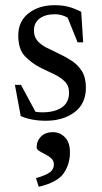

<svg xmlns="http://www.w3.org/2000/svg" viewBox="-20 -456 394 741"><path d="M190.5 -436Q218.5 -436 241.5 -430.5Q264.5 -425 293.5 -410.5L301 -292.5H279.5L241 -388Q217.5 -401 192 -401Q154.5 -401 132.8 -384.5Q111 -368 111 -338.5Q111 -314 124.5 -298.5Q138 -283 160 -271.8Q182 -260.5 207 -249Q232 -237.5 256 -222Q280 -206.5 295.8 -181.8Q311.5 -157 311.5 -117.5Q311.5 -55.5 267.5 -22.8Q223.5 10 157 10Q101.5 10 60 -8L37.5 -128.5H61L117 -24.5Q124 -23.5 130.2 -23Q136.5 -22.5 143.5 -22.5Q191 -22.5 218.8 -41.5Q246.5 -60.5 246.5 -98Q246.5 -126 229.5 -142.2Q212.5 -158.5 187.8 -170Q163 -181.5 138.5 -193.5Q102 -212 76.2 -239Q50.5 -266 50.5 -319Q50.5 -374 90.5 -405Q130.5 -436 190.5 -436ZM119 231.5Q158.5 220 173.2 208.5Q188 197 188 179Q188 164.5 178 155.2Q168 146 154.8 139.5Q141.5 133 131.5 126.8Q121.5 120.5 121.5 113Q121.5 87.5 138.5 70.8Q155.5 54 183.5 54Q211.5 54 230.8 74Q250 94 250 131.5Q250 177 226.2 212.2Q202.5 247.5 129.5 265Z"/></svg>

Font: Newsreader Text
Style: Regular
Weight: 400
Designer: Hugues Gentile
Foundry: Production Type
Version: Version 1.002